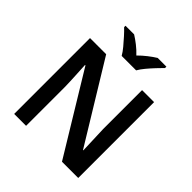

<svg xmlns="http://www.w3.org/2000/svg" viewBox="-245 -1109 1278 1278"><g transform="rotate(45 394.5 -469.5)"><path d="M696 0H543L200 -564H196Q198 -520 201 -468.5Q204 -417 205 -364V0H93V-714H245L587 -154H590Q589 -179 588 -211.5Q587 -244 585.5 -279Q584 -314 583 -347V-714H696ZM326 -779Q313 -802 290.5 -829Q268 -856 244.5 -882Q221 -908 202 -926V-939H283Q309 -923 338.5 -900Q368 -877 393 -850Q420 -877 449.5 -900Q479 -923 505 -939H587V-926Q569 -908 544.5 -882Q520 -856 497.5 -829Q475 -802 462 -779Z"/></g></svg>

Font: Noto Sans Sundanese SemiBold
Style: Regular
Weight: 600
Version: Version 2.003